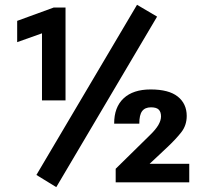

<svg xmlns="http://www.w3.org/2000/svg" viewBox="-20 -757 828 797"><path d="M51.3 -582V-670.4L202.6 -725.6H252V-340.3H154.3V-618.7ZM632.1 -688 213.6 19.8 131.1 -30.8 548.8 -737.1ZM460.2 0V-56.4L599.9 -193.6Q626.2 -218.8 637.3 -238Q648.4 -257.3 648.4 -273.7Q648.4 -292.2 639 -301.9Q629.6 -311.5 606.7 -311.5Q582 -311.5 570.1 -295.8Q558.1 -280 558.3 -243.7H453.9Q453.6 -312 493.2 -348.9Q532.7 -385.7 605.2 -385.7Q680.7 -385.7 717.8 -356.2Q754.9 -326.7 755.1 -275.9Q755.1 -236.8 732.5 -208Q710 -179.2 673.6 -145L601.1 -77.1H765.6V0Z"/></svg>

Font: RobotoFlex
Style: Regular
Weight: 400
Designer: Berlow after Robertson
Foundry: Google
Version: Version 2.136